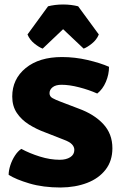

<svg xmlns="http://www.w3.org/2000/svg" viewBox="-20 -820 546 855"><path d="M18.5 -41.5Q18.5 -60.5 26 -83.8Q33.5 -107 46.5 -127Q59.5 -147 75 -157Q112 -137 157.5 -122.8Q203 -108.5 246.5 -108.5Q274.5 -108.5 292.8 -120Q311 -131.5 311 -152.5Q311 -166 300.5 -177.2Q290 -188.5 264 -198L181 -230.5Q142.5 -244.5 109 -265.5Q75.5 -286.5 55 -317Q34.5 -347.5 34.5 -390Q34.5 -468 94.5 -517Q154.5 -566 256 -566Q313.5 -566 370.2 -552.8Q427 -539.5 465.5 -522.5Q465.5 -488.5 451.5 -455.5Q437.5 -422.5 413 -403.5Q376 -420 332.5 -431.2Q289 -442.5 254 -442.5Q228 -442.5 214.2 -431.5Q200.5 -420.5 200.5 -405Q200.5 -390.5 214 -383Q227.5 -375.5 247.5 -368L330 -336.5Q399 -311.5 439.8 -267.8Q480.5 -224 480.5 -160Q480.5 -103.5 450.2 -64.5Q420 -25.5 367.8 -5.5Q315.5 14.5 250 15Q172 15 111.2 -3Q50.5 -21 18.5 -41.5ZM328 -792 420 -666.5Q410.5 -643 389.2 -626Q368 -609 352.5 -603.5L261 -690L170 -603.5Q154.5 -609 133.2 -626Q112 -643 102.5 -666.5L194 -792Q207.5 -795.5 225 -797.8Q242.5 -800 261 -800Q279.5 -800 297 -797.8Q314.5 -795.5 328 -792Z"/></svg>

Font: Signika SC
Style: Bold
Weight: 700
Designer: Anna Giedryś
Foundry: Anna Giedryś
Version: Version 2.000; ttfautohint (v1.8.3) -l 8 -r 50 -G 200 -x 9 -